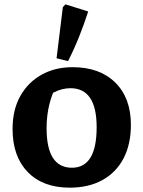

<svg xmlns="http://www.w3.org/2000/svg" viewBox="-20 -855 662 886"><path d="M302 11Q178 11 108 -61Q38 -133 38 -260Q38 -348 73.5 -411.5Q109 -475 171.5 -510Q234 -545 315 -545Q440 -545 512 -474Q584 -403 584 -279Q584 -189 550 -124Q516 -59 452.5 -24Q389 11 302 11ZM312 -81Q426 -81 426 -268Q426 -448 305 -448Q286 -448 266 -443Q246 -438 225 -427Q195 -352 195 -263Q195 -81 312 -81ZM294 -573 241 -586 270 -822 282 -835 387 -802Q368 -743 345 -685.5Q322 -628 294 -573Z"/></svg>

Font: Piazzolla SC
Style: Bold
Weight: 700
Designer: Juan Pablo del Peral
Foundry: Huerta Tipografica
Version: Version 1.330